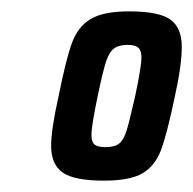

<svg xmlns="http://www.w3.org/2000/svg" viewBox="-20 -716 340 338"><path d="M70 -459Q70 -488 83 -546Q96 -611 106.5 -640Q117 -669 139.5 -682.5Q162 -696 207 -696Q260 -696 280 -681.5Q300 -667 300 -634Q300 -601 288 -547Q274 -480 263.5 -452Q253 -424 231 -411Q209 -398 163 -398Q110 -398 90 -412.5Q70 -427 70 -459ZM218 -547Q229 -599 229 -615Q229 -627 223.5 -632Q218 -637 205 -637Q189 -637 180.5 -630.5Q172 -624 166.5 -607Q161 -590 152 -547Q141 -495 141 -478Q141 -466 146.5 -461.5Q152 -457 166 -457Q182 -457 190 -463.5Q198 -470 203 -486.5Q208 -503 218 -547Z"/></svg>

Font: Saira Ultra Condensed
Style: Bold Italic
Weight: 700
Width: 1
Italic angle: -12°
Designer: Hector Gatti with collaboration of the Omnibus-Type team
Foundry: Omnibus-Type
Version: Version 1.001; ttfautohint (v1.8)